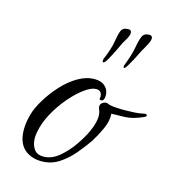

<svg xmlns="http://www.w3.org/2000/svg" viewBox="-83 -565 588 647"><g transform="rotate(15 211.0 -242.0)"><path d="M118 11Q90 11 69 -2Q34 -23 34 -78Q34 -101 42 -131Q49 -156 67 -185.5Q85 -215 109.5 -242Q134 -269 163 -286Q192 -303 221 -303Q233 -303 242 -300Q254 -296 262.5 -285.5Q271 -275 271 -259Q271 -242 262.5 -240Q254 -238 254 -244Q254 -246 254.5 -248Q255 -250 255 -251Q255 -259 250.5 -265.5Q246 -272 234 -272Q218 -272 194.5 -255Q171 -238 146.5 -209.5Q122 -181 103.5 -147Q85 -113 79 -79Q78 -74 77.5 -69.5Q77 -65 77 -60Q77 -37 87.5 -21.5Q98 -6 121 -6Q149 -6 175 -27.5Q201 -49 221.5 -79Q242 -109 252 -132Q260 -150 263 -163Q266 -176 266 -185Q266 -193 264.5 -199Q263 -205 261 -209Q259 -215 259 -218Q259 -226 265.5 -231Q272 -236 279 -236Q285 -236 292 -232Q300 -230 314 -229Q328 -228 344 -228Q361 -228 378.5 -229Q396 -230 409 -233Q411 -234 415 -234Q422 -234 422 -230Q422 -226 415 -223Q380 -207 352.5 -206Q325 -205 305 -205Q307 -180 294 -151.5Q281 -123 267 -101Q250 -76 228 -50Q206 -24 179 -6.5Q152 11 118 11ZM307 -365Q304 -365 304 -369Q304 -374 306 -377Q321 -416 325.5 -442Q330 -468 336 -481.5Q342 -495 360 -495Q371 -495 371 -485Q371 -476 364 -463.5Q357 -451 354 -445Q351 -441 345 -428.5Q339 -416 331 -401Q323 -386 316.5 -375.5Q310 -365 307 -365ZM234 -365Q231 -365 231 -369Q231 -374 232 -377Q249 -417 253 -443Q257 -469 262.5 -482Q268 -495 287 -495Q298 -495 298 -485Q298 -476 291 -463.5Q284 -451 280 -445Q277 -438 267.5 -418.5Q258 -399 248.5 -382Q239 -365 234 -365Z"/></g></svg>

Font: Allura
Style: Regular
Weight: 400
Designer: Robert E. Leuschke
Foundry: Robert E. Leuschke
Version: Version 1.110